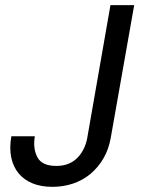

<svg xmlns="http://www.w3.org/2000/svg" viewBox="-20 -717 570 744"><path d="M408 -697H500L409 -182Q401 -138 381 -103.5Q361 -69 331.5 -44Q302 -19 264 -6Q226 7 183 7Q139 7 106 -6.5Q73 -20 52 -45.5Q31 -71 23.5 -107Q16 -143 24 -189H115Q107 -141 125 -107.5Q143 -74 198 -74Q225 -74 245.5 -82.5Q266 -91 280.5 -106Q295 -121 304.5 -140.5Q314 -160 318 -182Z"/></svg>

Font: SVN-Poppins
Style: Italic
Weight: 400
Italic angle: -10°
Designer: Ninad Kale (Devanagari), Jonny Pinhorn (Latin)
Foundry: Indian Type Foundry
Version: Version 3.002 2017; ttfautohint (v1.8.3)